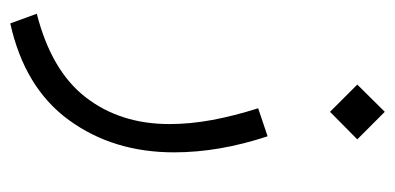

<svg xmlns="http://www.w3.org/2000/svg" viewBox="-215 -283 758 368"><g transform="rotate(90 164.0 -99.0)"><path d="M194.3 -457.5 247.1 -404.8 194.3 -352.5 142.1 -404.8ZM24.9 260.3 6.3 209.5Q115.7 181.6 166.7 115.5Q217.8 49.3 217.8 -44.9Q217.8 -84 210 -126.5Q202.1 -168.9 187.5 -214.8L241.2 -232.9Q272 -140.1 272 -53.7Q272 63 210.2 147.9Q148.4 232.9 24.9 260.3Z"/></g></svg>

Font: Vazirmatn UI ExtraLight
Style: Regular
Weight: 200
Designer: Saber Rastikerdar
Foundry: Saber Rastikerdar
Version: Version 33.003